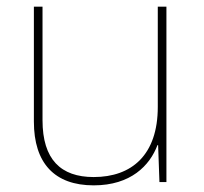

<svg xmlns="http://www.w3.org/2000/svg" viewBox="-20 -548 613 578"><path d="M481 -528H455V-226C455 -82 377 -15 262 -15C163 -15 108 -68 108 -186V-528H82V-182C82 -57 144 10 262 10C374 10 431 -50 454 -111H456L460 0H481Z"/></svg>

Font: Noto Sans Telugu Thin
Style: Regular
Weight: 100
Designer: Jelle Bosma - Monotype Design Team
Foundry: Monotype Imaging Inc.
Version: Version 2.005